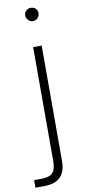

<svg xmlns="http://www.w3.org/2000/svg" viewBox="-129 -741 440 997"><g transform="rotate(-10 91.5 -242.0)"><path d="M-27 220V180H11Q54 180 71 161.5Q88 143 88 102V-501H133V107Q133 144 121 169Q109 194 83.5 207Q58 220 17 220ZM111 -634Q97 -634 86.5 -644.5Q76 -655 76 -670Q76 -685 86.5 -694.5Q97 -704 111 -704Q126 -704 136 -694.5Q146 -685 146 -670Q146 -655 136 -644.5Q126 -634 111 -634Z"/></g></svg>

Font: DM Sans 18pt ExtraLight
Style: Regular
Weight: 250
Designer: Colophon Foundry, Jonny Pinhorn
Foundry: Colophon Foundry
Version: Version 4.004;gftools[0.9.30]